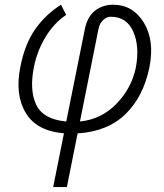

<svg xmlns="http://www.w3.org/2000/svg" viewBox="-20 -548 684 802"><path d="M247.1 8.8Q132.8 -0.5 87.2 -76.9Q41.5 -153.3 65.4 -270.5Q84 -364.3 126.7 -425.5Q169.4 -486.8 234.9 -528.3L256.3 -485.8Q205.1 -451.2 170.4 -393.8Q135.7 -336.4 122.1 -270Q102.1 -172.4 131.1 -110.8Q160.2 -49.3 256.8 -40.5L334.5 -426.8Q344.7 -478 376.7 -503.2Q408.7 -528.3 452.6 -528.3Q534.7 -528.3 580.6 -453.9Q626.5 -379.4 604 -266.1Q579.1 -145 504.9 -72Q430.7 1 304.2 9.3L259.3 233.4H202.1ZM314 -40.5Q404.3 -49.8 467 -115Q529.8 -180.2 547.4 -265.6Q564 -354 536.6 -416Q509.3 -478 442.9 -478Q425.3 -478 410.6 -463.9Q396 -449.7 391.6 -428.2Z"/></svg>

Font: Franko
Style: Light Italic
Weight: 300
Designer: Google
Version: Version 1.200310; 2013